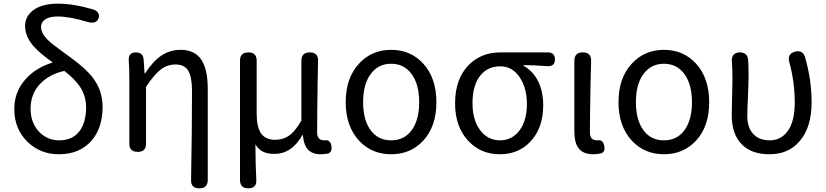

<svg xmlns="http://www.w3.org/2000/svg" viewBox="-20 -829 4511 1048"><path d="M301 13Q203 13 133 -52Q58 -123 58 -234Q58 -328 119 -396Q174 -459 268 -488Q196 -539 163 -577Q117 -630 117 -687Q117 -739 160 -772Q208 -809 296 -809Q381 -809 487 -778Q506 -772 515 -759.5Q524 -747 518 -729.5Q512 -712 495 -707Q479 -703 459 -709Q360 -739 294 -739Q249 -739 225 -722Q204 -706 204 -682Q204 -648 240 -612Q263 -589 330 -541Q354 -523 367 -514Q451 -453 488 -403Q540 -334 540 -245Q540 -129 477 -58Q412 13 301 13ZM303 -63Q375 -63 413 -112Q450 -160 450 -244Q450 -306 415 -358Q388 -398 331 -442Q246 -423 196 -368Q147 -314 147 -236Q147 -158 194 -109Q239 -63 303 -63Z M1068 199Q1021 199 1023 152Q1028 -121 1028 -332Q1028 -409 1007.5 -443Q987 -477 939 -477Q894 -477 858.5 -450.5Q823 -424 777 -355V-45Q777 0 732 0Q686 0 686 -45V-394Q686 -458 683 -495Q678 -543 722 -543Q761 -543 764 -504L769 -429H772Q815 -495 860 -525Q907 -557 966 -557Q1043 -557 1079 -503Q1114 -450 1114 -344V-72V153Q1114 199 1068 199Z M1335 199Q1290 199 1290 153V-172V-498Q1290 -543 1336 -543Q1381 -543 1381 -498V-210Q1381 -137 1404 -102Q1429 -66 1481 -66Q1523 -66 1552 -85Q1590 -109 1625 -171V-497Q1625 -543 1671 -543Q1718 -543 1716 -496Q1715 -461 1714 -392Q1711 -193 1711 -106Q1711 -63 1751 -63Q1752 -63 1753 -63Q1767 -66 1777 -57.5Q1787 -49 1789 -33Q1794 0 1772 9Q1748 13 1731 13Q1685 13 1661.5 -12Q1638 -37 1633 -92H1631Q1572 11 1479 11Q1443 11 1420 1Q1392 -11 1374 -41Q1375 80 1379 152Q1382 199 1335 199Z M2115 13Q2009 13 1940 -61Q1867 -140 1867 -271Q1867 -404 1940 -482Q2009 -557 2115 -557Q2221 -557 2290 -482Q2362 -403 2362 -271Q2362 -139 2290 -61Q2221 13 2115 13ZM2115 -63Q2187 -63 2227.5 -119Q2268 -175 2268 -271Q2268 -367 2228 -423Q2187 -481 2115 -481Q2043 -481 2002 -423Q1962 -368 1962 -271.5Q1962 -175 2002.5 -119Q2043 -63 2115 -63Z M2708 13Q2605 13 2537 -59Q2464 -136 2464 -265Q2464 -400 2540 -476Q2608 -543 2712 -543H2860H2970Q3009 -543 3009 -505Q3009 -465 2967 -468Q2898 -473 2838 -474V-470Q2889 -441 2917 -386Q2945 -330 2945 -254Q2945 -131 2876 -57Q2811 13 2708 13ZM2709 -63Q2774 -63 2815 -116Q2856 -171 2856 -261Q2856 -347 2818 -405Q2778 -467 2710 -467Q2642 -467 2602 -417Q2559 -364 2559 -265Q2559 -175 2601 -118Q2643 -63 2709 -63Z M3218 13Q3163 13 3138 -20Q3115 -50 3115 -113V-328V-497Q3115 -543 3161 -543Q3208 -543 3206.5 -496Q3205 -449 3203 -355Q3200 -182 3200 -106Q3200 -63 3238 -63Q3239 -63 3240 -63Q3271 -69 3278 -33Q3285 0 3261 8Q3241 13 3218 13Z M3604 13Q3498 13 3429 -61Q3356 -140 3356 -271Q3356 -404 3429 -482Q3498 -557 3604 -557Q3710 -557 3779 -482Q3851 -403 3851 -271Q3851 -139 3779 -61Q3710 13 3604 13ZM3604 -63Q3676 -63 3716.5 -119Q3757 -175 3757 -271Q3757 -367 3717 -423Q3676 -481 3604 -481Q3532 -481 3491 -423Q3451 -368 3451 -271.5Q3451 -175 3491.5 -119Q3532 -63 3604 -63Z M4180 13Q4082 13 4029 -41Q3974 -96 3974 -202Q3974 -234 3976 -298Q3978 -362 3978 -394Q3978 -455 3975 -490Q3972 -514 3983 -528.5Q3994 -543 4018 -543Q4057 -543 4063 -507Q4066 -479 4066 -416Q4066 -386 4063 -311Q4059 -230 4059 -196Q4059 -128 4096 -93Q4128 -63 4181 -63Q4243 -63 4279 -113Q4318 -166 4318 -268Q4318 -379 4290 -483Q4273 -535 4320 -547Q4363 -558 4375 -514Q4410 -392 4410 -271Q4410 -135 4346 -60Q4285 13 4180 13Z"/></svg>

Font: GenSenRounded JP R
Style: Regular
Weight: 400
Version: Version 1.501;PS 1;hotconv 16.6.51;makeotf.lib2.5.65220